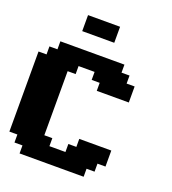

<svg xmlns="http://www.w3.org/2000/svg" viewBox="-192 -1266 1258 1408"><g transform="rotate(20 437.5 -562.5)"><path d="M125 0H625V-62.5H687.5V-125H750V-250H500V-187.5H437.5V-125H312.5V-187.5H250V-687.5H312.5V-750H437.5V-687.5H500V-625H750V-750H687.5V-812.5H625V-875H125V-812.5H62.5V-750H0V-125H62.5V-62.5H125ZM250 -1000H500V-1125H250Z"/></g></svg>

Font: Faithful 32x
Style: Bold
Weight: 400
Foundry: Faithful Resource Pack
Version: Version 1.0; January 27, 2023